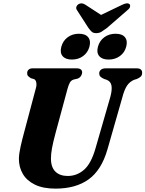

<svg xmlns="http://www.w3.org/2000/svg" viewBox="-20 -1105 862 1138"><path d="M546 -225.5 634.5 -532.5Q645.5 -574.5 640.5 -599Q635.5 -623.5 611 -632.5L597 -637Q580.5 -644.5 574.2 -651.8Q568 -659 568 -670.5Q568 -683 578 -691.5Q588 -700 607 -700H790Q822.5 -700 822.5 -673.5Q822.5 -659 814.2 -651Q806 -643 790 -636.5L775 -632Q749.5 -621.5 733.2 -597.8Q717 -574 705 -527.5L617 -220Q581.5 -96.5 505.2 -41.8Q429 13 308.5 13Q235.5 13 187.2 -10.5Q139 -34 115.5 -74Q92 -114 92 -163.5Q92.5 -194 102.2 -237.2Q112 -280.5 121.5 -315L192 -580Q198 -599 195.2 -615Q192.5 -631 182 -636L163 -641.5Q150.5 -649.5 145.5 -655.5Q140.5 -661.5 141 -673Q141 -684 149.5 -692Q158 -700 173 -700H433.5Q467 -700 467 -675Q466.5 -664.5 459.5 -654Q452.5 -643.5 438.5 -638.5L416.5 -633.5Q401.5 -628.5 394.2 -615.8Q387 -603 380 -578L309 -315.5Q294.5 -261.5 288.2 -226.8Q282 -192 282 -167Q281.5 -114.5 308 -88.2Q334.5 -62 381.5 -62Q435.5 -62 477.8 -98.5Q520 -135 546 -225.5ZM406 -752Q368 -752 351 -772.5Q334 -793 343.5 -828Q353 -863.5 381.2 -884.2Q409.5 -905 447.5 -905Q486 -905 502.8 -884.2Q519.5 -863.5 510 -828Q500.5 -793.5 472.8 -772.8Q445 -752 406 -752ZM623.5 -752Q585.5 -752 568.2 -772.5Q551 -793 560.5 -828Q570 -863.5 598.2 -884.2Q626.5 -905 665 -905Q704 -905 720.8 -884.2Q737.5 -863.5 728 -828Q719 -793.5 690.8 -772.8Q662.5 -752 623.5 -752ZM613.5 -939Q595.5 -925.5 581.8 -917Q568 -908.5 550.5 -908.5Q532.5 -908.5 523.5 -917Q514.5 -925.5 504.5 -939L436.5 -1044.5Q429 -1055 432.8 -1064.8Q436.5 -1074.5 444 -1079.5Q463.5 -1092 486 -1077L579 -1016.5L705 -1077Q736 -1092 748.5 -1079.5Q753 -1074.5 750.8 -1064.8Q748.5 -1055 735 -1044.5Z"/></svg>

Font: Fraunces 9pt
Style: Bold Italic
Weight: 700
Italic angle: -16°
Version: Version 1.000;[b76b70a41]